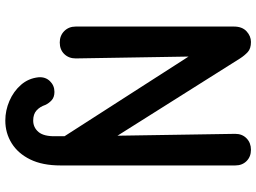

<svg xmlns="http://www.w3.org/2000/svg" viewBox="-141 -609 965 723"><g transform="rotate(90 341.5 -247.5)"><path d="M140 10Q114 10 97 -7Q80 -24 80 -50V-646Q80 -677 98 -693.5Q116 -710 138 -710Q163 -710 176 -698Q189 -686 200 -669L519 -163L492 -145L484 -651Q484 -677 501 -693.5Q518 -710 544 -710Q570 -710 586.5 -693.5Q603 -677 603 -651V7Q603 75 580.5 121Q558 167 519.5 191Q481 215 434 215Q396 215 360 199.5Q324 184 299.5 156Q275 128 271 90Q269 64 285.5 47Q302 30 326 30Q346 30 357.5 40.5Q369 51 375 64Q382 85 396 97.5Q410 110 434 110Q460 110 477 90Q494 70 493 25V-8L193 -475L200 -50Q200 -24 183.5 -7Q167 10 140 10Z"/></g></svg>

Font: National Park SemiBold
Style: Regular
Weight: 600
Designer: Andrea Herstowski, Ben Hoepner
Version: Version 1.009